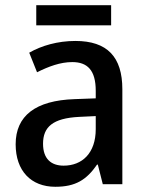

<svg xmlns="http://www.w3.org/2000/svg" viewBox="-20 -706 560 736"><path d="M406 -686H119V-609H406ZM269 -549C201 -549 139 -531 92 -504L122 -429C166 -451 211 -468 257 -468C315 -468 347 -437 347 -358V-329L266 -326C116 -321 40 -262 40 -153C40 -51 99 10 192 10C270 10 312 -17 352 -75H355L374 0H449V-364C449 -488 391 -549 269 -549ZM284 -258 347 -261V-211C347 -119 295 -71 224 -71C176 -71 145 -97 145 -155C145 -219 182 -253 284 -258Z"/></svg>

Font: Noto Sans Lao SemiCondensed Medium
Style: Regular
Weight: 500
Width: 4
Designer: Monotype Design Team
Foundry: Monotype Imaging Inc.
Version: Version 2.003